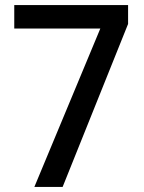

<svg xmlns="http://www.w3.org/2000/svg" viewBox="-20 -734 564 754"><path d="M115 0H226L483 -640V-714H36V-622H374Z"/></svg>

Font: Noto Sans Myanmar SemiCondensed Medium
Style: Regular
Weight: 500
Width: 4
Designer: Monotype Design Team
Foundry: Monotype Imaging Inc.
Version: Version 2.107